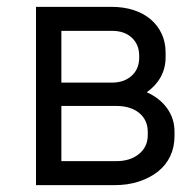

<svg xmlns="http://www.w3.org/2000/svg" viewBox="-20 -540 564 560"><path d="M85 0H314Q353 0 385 -10.5Q417 -21 440.5 -39.5Q464 -58 476.5 -84.5Q489 -111 489 -143V-156Q489 -194 467.5 -224Q446 -254 408 -271Q434 -289 448.5 -315Q463 -341 463 -373V-387Q463 -417 451.5 -441.5Q440 -466 419.5 -483.5Q399 -501 370 -510.5Q341 -520 305 -520H85ZM159 -70V-231H319Q361 -231 386 -210.5Q411 -190 411 -155V-146Q411 -112 385.5 -91Q360 -70 319 -70ZM159 -299V-450H307Q343 -450 364.5 -430Q386 -410 386 -377V-372Q386 -339 364 -319Q342 -299 306 -299Z"/></svg>

Font: Fixel Variable
Style: Regular
Weight: 100
Width: 3
Designer: AlfaBravo + MacPaw
Foundry: Kyrylo Tkachov, Marchela Mozhyna, Serhii Makarenko, Maria Weinstein, Zakhar Kryvoshyya
Version: Version 1.211